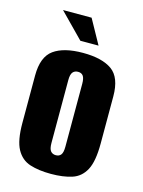

<svg xmlns="http://www.w3.org/2000/svg" viewBox="-103 -714 586 785"><g transform="rotate(15 189.5 -322.0)"><path d="M190 8Q138 8 101 -4Q64 -16 44 -52.5Q24 -89 24 -163V-364Q24 -443 66.5 -473.5Q109 -504 190 -504Q271 -504 313 -474Q355 -444 355 -364V-164Q355 -89 335.5 -52.5Q316 -16 279 -4Q242 8 190 8ZM190 -71Q204 -71 211.5 -80.5Q219 -90 219 -115V-381Q219 -404 212 -414Q205 -424 190 -424Q176 -424 168 -414.5Q160 -405 160 -381V-115Q160 -90 168 -80.5Q176 -71 190 -71ZM166 -549 65 -652H186L243 -549Z"/></g></svg>

Font: Alumni Sans Thin ExtraBold
Style: Regular
Weight: 800
Version: Version 1.018